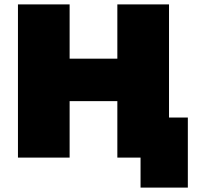

<svg xmlns="http://www.w3.org/2000/svg" viewBox="-20 -720 899 877"><path d="M516 -700H752V0H516ZM298 0H62V-700H298ZM532 -258H282V-452H532ZM622 137V-51L673 0H516V-183H838V137Z"/></svg>

Font: MOST Montserrat Black
Style: Regular
Weight: 900
Designer: Julieta Ulanovsky
Foundry: Julieta Ulanovsky
Version: Version 8.000;March 11, 2024;FontCreator 15.0.0.2926 64-bit